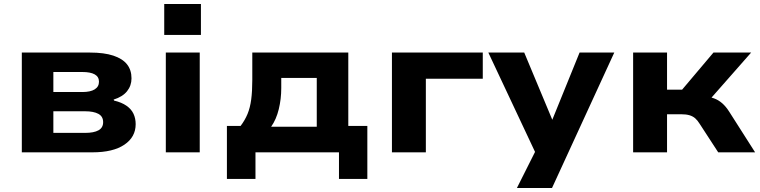

<svg xmlns="http://www.w3.org/2000/svg" viewBox="-20 -768 3832 968"><path d="M90 0V-503H434Q505 -503 551.5 -487.5Q598 -472 620.5 -443.5Q643 -415 643 -373Q643 -336 620.5 -308Q598 -280 553 -266L555 -261Q593 -252 617.5 -235Q642 -218 653 -194.5Q664 -171 664 -142Q664 -77 607 -38.5Q550 0 446 0ZM249 -98H409Q453 -98 476.5 -111Q500 -124 500 -152Q500 -181 476 -194Q452 -207 409 -207H249ZM249 -304H395Q436 -304 457.5 -317.5Q479 -331 479 -356Q479 -381 457.5 -393Q436 -405 395 -405H249Z M808 -592V-748H993V-592ZM816 0V-503H987V0Z M1124 134V-133H1193Q1215 -162 1228 -193.5Q1241 -225 1246.5 -266.5Q1252 -308 1252 -365V-503H1736V-133H1832V134H1689V0H1268V134ZM1347 -129H1577V-375H1398V-324Q1398 -269 1385.5 -217.5Q1373 -166 1347 -129Z M1956 0V-503H2414V-371H2127V0Z M2586 180 2702 -51V50L2442 -503H2623L2765 -163H2764L2902 -503H3077L2763 180Z M3172 0V-503H3343V-316H3419L3577 -503H3767L3540 -245L3529 -283Q3558 -280 3580 -272Q3602 -264 3621 -247.5Q3640 -231 3657 -204L3787 0H3601L3508 -143Q3497 -161 3485 -171.5Q3473 -182 3456 -187Q3439 -192 3414 -192H3343V0Z"/></svg>

Font: Nunito Sans 7pt SemiExpanded ExtraBold
Style: Regular
Weight: 800
Width: 6
Designer: Vernon Adams
Foundry: Vernon Adams
Version: Version 3.101;gftools[0.9.27]